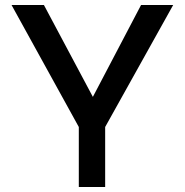

<svg xmlns="http://www.w3.org/2000/svg" viewBox="-20 -745 736 765"><path d="M294 -239V0H399V-239L670 -725H542L350 -359L155 -725H26Z"/></svg>

Font: Reem Kufi
Style: Regular
Weight: 400
Designer: Khaled Hosny
Version: Version 0.007